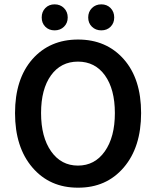

<svg xmlns="http://www.w3.org/2000/svg" viewBox="-20 -847 714 879"><path d="M486.3 -724.6Q469.7 -708 443.8 -708Q418 -708 400.9 -724.6Q383.8 -741.2 383.8 -767.1Q383.8 -793 400.9 -810.1Q418 -827.1 443.8 -827.1Q469.7 -827.1 486.3 -810.1Q502.9 -793 502.9 -767.1Q502.9 -741.2 486.3 -724.6ZM272.9 -724.6Q255.9 -708 230 -708Q204.1 -708 187.5 -724.6Q170.9 -741.2 170.9 -767.1Q170.9 -793 187.5 -810.1Q204.1 -827.1 230 -827.1Q255.9 -827.1 272.9 -810.1Q290 -793 290 -767.1Q290 -741.2 272.9 -724.6ZM460.4 -502Q415 -564.9 336.9 -564.9Q258.8 -564.9 213.4 -502Q168 -439 168 -329.6Q168 -219.7 213.9 -154.3Q259.8 -88.9 336.9 -88.9Q414.1 -88.9 460 -154.3Q505.9 -219.7 505.9 -329.1Q505.9 -438.5 460.4 -502ZM337.4 12.2Q208 12.7 128.4 -80.1Q48.8 -172.9 48.8 -329.1Q48.8 -485.4 128.4 -576.2Q208 -666 337.4 -666Q466.8 -666 546.4 -576.2Q626 -486.3 626 -329.6Q626 -172.9 546.4 -80.1Q466.8 12.7 337.4 12.2Z"/></svg>

Font: SourceSansPro-Semibold
Style: Regular
Weight: 600
Designer: Paul D. Hunt
Foundry: Adobe Systems Incorporated
Version: Version 2.020;PS 2.0;hotconv 1.0.86;makeotf.lib2.5.63406